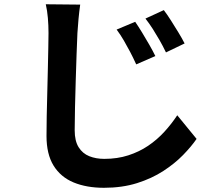

<svg xmlns="http://www.w3.org/2000/svg" viewBox="-20 -809 1040 900"><path d="M613.7 -706.8Q627.8 -686.3 645.5 -657.4Q663.1 -628.5 680 -599.1Q696.9 -569.6 708.2 -546.2L618.5 -507.2Q603.9 -539.4 589.6 -566.5Q575.3 -593.7 560.4 -619.3Q545.6 -644.9 526.7 -670.4ZM747.9 -761.6Q763 -741.9 781.1 -713.5Q799.2 -685.1 816.6 -656.4Q834.1 -627.8 845.3 -605.3L758 -563.3Q742.6 -595.2 727.4 -621.6Q712.2 -647.9 696.5 -672.8Q680.7 -697.6 661.8 -722ZM355.9 -787.4Q351.4 -755.4 348 -719.7Q344.7 -684 342.9 -653.9Q341.1 -613.8 339 -555.3Q336.9 -496.8 335 -432.4Q333.1 -367.9 331.6 -306.3Q330.1 -244.8 330.1 -198.5Q330.1 -148.1 348.7 -118.7Q367.2 -89.3 398.5 -76.8Q429.8 -64.3 468.7 -64.3Q530.4 -64.3 581.5 -80.9Q632.6 -97.4 674.3 -125.6Q716.1 -153.8 750 -190.8Q783.9 -227.8 810.9 -268.7L901.5 -157.9Q876.9 -122.1 838 -82.2Q799.2 -42.4 745.4 -7.4Q691.5 27.6 622 49.5Q552.5 71.3 467.2 71.3Q385.7 71.3 325 46.2Q264.3 21 231.1 -32.7Q198 -86.5 198 -171.5Q198 -211.9 199 -264.5Q200 -317.1 201.6 -374.1Q203.2 -431.2 204.3 -485.7Q205.4 -540.3 206.4 -584.4Q207.4 -628.6 207.4 -653.9Q207.4 -690.3 204.4 -724.8Q201.5 -759.4 194.6 -789Z"/></svg>

Font: Noto Sans HK Thin
Style: Regular
Weight: 100
Designer: Ryoko NISHIZUKA 西塚涼子 (kana, bopomofo & ideographs); Paul D. Hunt (Latin, Greek & Cyrillic); Sandoll Communications 산돌커뮤니
Foundry: Adobe
Version: Version 2.004-H2;hotconv 1.0.118;makeotfexe 2.5.65603